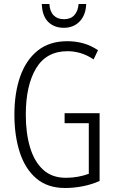

<svg xmlns="http://www.w3.org/2000/svg" viewBox="-20 -930 573 960"><path d="M303 -364H478V-25Q437 -7 392.5 1.5Q348 10 306 10Q218 10 162 -37.5Q106 -85 79 -168Q52 -251 52 -357Q52 -465 81 -547.5Q110 -630 168.5 -677Q227 -724 317 -724Q358 -724 396 -713.5Q434 -703 470 -679L448 -633Q415 -655 382.5 -664.5Q350 -674 318 -674Q212 -674 160.5 -588.5Q109 -503 109 -356Q109 -265 130 -194Q151 -123 195 -82Q239 -41 310 -41Q341 -41 370.5 -46.5Q400 -52 424 -61V-314H303ZM411 -910Q409 -855 378.5 -823Q348 -791 299 -791Q251 -791 221 -820.5Q191 -850 189 -910H227Q229 -873 248 -853.5Q267 -834 300 -834Q333 -834 351.5 -854Q370 -874 373 -910Z"/></svg>

Font: Noto Sans Gurmukhi ExtraCondensed Light
Style: Regular
Weight: 300
Width: 2
Designer: Jelle Bosma - Monotype Design Team
Foundry: Monotype Imaging Inc.
Version: Version 2.004; ttfautohint (v1.8.4.7-5d5b)